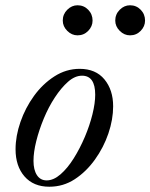

<svg xmlns="http://www.w3.org/2000/svg" viewBox="-20 -700 570 728"><path d="M167 8Q107 8 73 -31Q39 -70 39 -134Q39 -184 57.5 -237.5Q76 -291 109 -336.5Q142 -382 186.5 -410.5Q231 -439 282 -439Q343 -439 376 -399Q409 -359 409 -297Q409 -247 391 -194Q373 -141 340 -95Q307 -49 263.5 -20.5Q220 8 167 8ZM157 -16Q183 -16 209.5 -39Q236 -62 259.5 -99.5Q283 -137 301.5 -180.5Q320 -224 330.5 -266.5Q341 -309 341 -341Q341 -413 291 -413Q264 -413 238 -390Q212 -367 188 -330.5Q164 -294 146 -250.5Q128 -207 117.5 -165Q107 -123 107 -90Q107 -56 120 -36Q133 -16 157 -16ZM274 -566Q252 -566 235 -583Q218 -600 218 -622Q218 -646 235 -663Q252 -680 274 -680Q298 -680 314.5 -663Q331 -646 331 -622Q331 -600 314.5 -583Q298 -566 274 -566ZM473 -566Q451 -566 434 -583Q417 -600 417 -622Q417 -646 434 -663Q451 -680 473 -680Q497 -680 513.5 -663Q530 -646 530 -622Q530 -600 513.5 -583Q497 -566 473 -566Z"/></svg>

Font: Ibarra Real Nova Medium
Style: Italic
Weight: 500
Italic angle: -22°
Designer: Jose Maria Ribagorda & Octavio Pardo
Foundry: Octavio Pardo
Version: Version 2.000